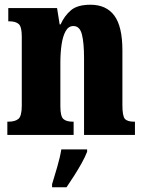

<svg xmlns="http://www.w3.org/2000/svg" viewBox="-20 -570 610 811"><path d="M11 0V-56H15Q44 -56 58 -68Q72 -80 72 -124V-416Q72 -457 59 -468.5Q46 -480 19 -480H15V-536H221L232 -467H236Q252 -503 279.5 -526.5Q307 -550 362 -550Q429 -550 463 -504Q497 -458 497 -357V-126Q497 -80 507.5 -68Q518 -56 546 -56H550V0H335V-325Q335 -389 326 -424.5Q317 -460 290 -460Q269 -460 257 -438Q245 -416 240 -381Q235 -346 235 -306V-121Q235 -79 247.5 -67.5Q260 -56 288 -56H291V0ZM200 208Q209 179 221.5 136Q234 93 239 61H348V71Q340 92 325 119Q310 146 293 172.5Q276 199 261 221H200Z"/></svg>

Font: Noto Serif Sinhala ExtraCondensed Black
Style: Regular
Weight: 900
Width: 2
Designer: Jelle Bosma - Monotype Design Team
Foundry: Monotype Imaging Inc.
Version: Version 2.007; ttfautohint (v1.8.4.7-5d5b)